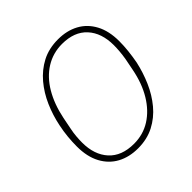

<svg xmlns="http://www.w3.org/2000/svg" viewBox="-186 -867 1036 1036"><g transform="rotate(-45 331.5 -349.0)"><path d="M293 12Q226 12 175 -15.5Q124 -43 95 -97Q66 -151 66 -229Q66 -264 69.5 -301Q73 -338 81 -376Q94 -440 120 -499.5Q146 -559 186 -606.5Q226 -654 279.5 -682Q333 -710 403 -710Q470 -710 521 -682.5Q572 -655 601 -601Q630 -547 630 -469Q630 -434 626 -397Q622 -360 615 -322Q601 -258 575 -198.5Q549 -139 509.5 -91.5Q470 -44 416 -16Q362 12 293 12ZM295 -21Q365 -21 421 -56.5Q477 -92 516 -156.5Q555 -221 572 -309L585 -375Q590 -404 592 -429.5Q594 -455 594 -474Q594 -568 544 -622.5Q494 -677 401 -677Q332 -677 275.5 -642Q219 -607 180.5 -542Q142 -477 124 -389L111 -323Q105 -295 103 -269Q101 -243 101 -224Q101 -131 151 -76Q201 -21 295 -21Z"/></g></svg>

Font: IBM Plex Sans ExtraLight
Style: Italic
Weight: 250
Italic angle: -11.31°
Designer: Mike Abbink, Paul van der Laan, Pieter van Rosmalen
Foundry: Bold Monday
Version: Version 3.201